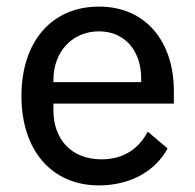

<svg xmlns="http://www.w3.org/2000/svg" viewBox="-20 -550 592 582"><path d="M280 12C377 12 452 -33 488 -100L428 -151C400 -98 353 -67 288 -67C195 -67 142 -129 142 -215V-236H507V-275C507 -420 425 -530 280 -530C136 -530 45 -423 45 -259C45 -95 136 12 280 12ZM280 -455C358 -455 408 -397 408 -311V-301H142V-308C142 -393 199 -455 280 -455Z"/></svg>

Font: IBM Plex Arabic Text
Style: Regular
Weight: 450
Designer: Mike Abbink, Paul van der Laan, Pieter van Rosmalen, Wael Morcos, Khajak Apelian
Foundry: Bold Monday
Version: Version 1.0